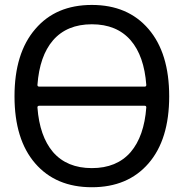

<svg xmlns="http://www.w3.org/2000/svg" viewBox="-20 -785 755 794"><path d="M134.8 -433.6Q134.8 -426.8 142.6 -426.8H578.1Q585 -426.8 585 -433.6Q576.2 -553.7 520.5 -618.2Q462.9 -684.6 359.9 -684.6Q256.8 -684.6 199.2 -618.2Q143.6 -553.7 134.8 -433.6ZM142.6 -347.7Q134.8 -347.7 134.8 -340.8Q143.6 -221.7 199.2 -156.2Q256.8 -89.8 359.9 -89.8Q462.9 -89.8 520.5 -156.2Q576.2 -221.7 585 -340.8Q585 -347.7 578.1 -347.7ZM126 -665Q210.9 -764.6 359.9 -764.6Q508.8 -764.6 594.2 -665Q679.7 -565.4 679.7 -386.7Q679.7 -208 594.2 -109.4Q508.8 -10.7 359.9 -10.7Q210.9 -10.7 125.5 -109.4Q40 -208 40 -386.7Q40 -565.4 126 -665Z"/></svg>

Font: Gen Jyuu Gothic Regular
Style: Regular
Weight: 400
Designer: [Source Han Sans]
Ryoko NISHIZUKA  (kana & ideographs); Paul D. Hunt (Latin, Greek & Cyrillic); Wenlong ZHANG  (bopomofo
Version: Version 1.002.20150607